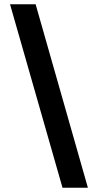

<svg xmlns="http://www.w3.org/2000/svg" viewBox="-20 -760 460 900"><path d="M27 -740H147L392 120H273Z"/></svg>

Font: Encode Sans Normal
Style: SemiBold
Weight: 600
Designer: Pablo Impallari, Andres Torresi
Foundry: Pablo Impallari, Andres Torresi
Version: Version 1.000; ttfautohint (v1.00) -l 8 -r 50 -G 200 -x 14 -